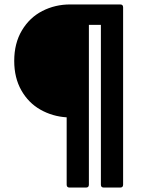

<svg xmlns="http://www.w3.org/2000/svg" viewBox="-20 -754 664 864"><path d="M293 90Q280 90 280 77V-226Q216 -230 162 -260.5Q108 -291 76 -347.5Q44 -404 44 -480Q44 -559 78.5 -617Q113 -675 170.5 -704.5Q228 -734 296 -734H521Q534 -734 534 -721V77Q534 90 521 90H447Q434 90 434 77V-642H380V77Q380 90 367 90Z"/></svg>

Font: LINE Seed Sans TH
Style: Bold
Weight: 700
Designer: Dalton Maag Ltd | Thai characters by Cadson Demak Co.,Ltd.
Foundry: Dalton Maag Ltd
Version: Version 1.002